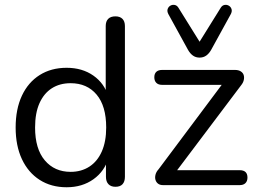

<svg xmlns="http://www.w3.org/2000/svg" viewBox="-20 -781 1086 810"><path d="M261 9Q196 9 147.5 -22Q99 -53 72.5 -109.5Q46 -166 46 -243Q46 -321 72.5 -377.5Q99 -434 147.5 -464.5Q196 -495 261 -495Q327 -495 374 -462Q421 -429 437 -373H426V-671Q426 -691 436.5 -701.5Q447 -712 467 -712Q486 -712 496.5 -701.5Q507 -691 507 -671V-35Q507 -15 497 -4Q487 7 467 7Q448 7 437.5 -4Q427 -15 427 -35V-130L438 -116Q422 -59 374.5 -25Q327 9 261 9ZM278 -56Q323 -56 357 -78Q391 -100 409.5 -142Q428 -184 428 -243Q428 -334 387.5 -382Q347 -430 278 -430Q232 -430 198.5 -408.5Q165 -387 146.5 -345.5Q128 -304 128 -243Q128 -153 169 -104.5Q210 -56 278 -56ZM668 0Q655 0 647 -6Q639 -12 636 -22Q633 -32 636 -44Q639 -56 649 -67L931 -444V-423H664Q648 -423 639.5 -431.5Q631 -440 631 -455Q631 -470 639.5 -478Q648 -486 664 -486H971Q986 -486 995.5 -480Q1005 -474 1008 -464.5Q1011 -455 1008.5 -443.5Q1006 -432 997 -421L710 -40V-63H991Q1024 -63 1024 -32Q1024 -17 1015.5 -8.5Q1007 0 991 0ZM822 -538Q806 -538 794 -546.5Q782 -555 773 -571L690 -722Q684 -734 687.5 -743.5Q691 -753 699.5 -757.5Q708 -762 717.5 -760Q727 -758 733 -748L822 -605L911 -748Q917 -758 926.5 -760Q936 -762 944.5 -757.5Q953 -753 956.5 -743.5Q960 -734 954 -722L871 -571Q862 -555 850 -546.5Q838 -538 822 -538Z"/></svg>

Font: Nunito
Style: Regular
Weight: 400
Designer: Vernon Adams
Foundry: Vernon Adams
Version: Version 3.602